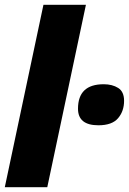

<svg xmlns="http://www.w3.org/2000/svg" viewBox="-23 -780 537 800"><path d="M174 0 335 -760H158L-3 0ZM494 -360Q494 -398 469.5 -413.5Q445 -429 409 -429Q302 -429 302 -327Q302 -258 387 -258Q444 -258 469 -287.5Q494 -317 494 -360Z"/></svg>

Font: Noto Sans Display SemiCondensed Black
Style: Italic
Weight: 900
Width: 4
Designer: Monotype Design team
Foundry: Monotype Imaging Inc.
Version: 1.000